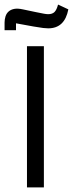

<svg xmlns="http://www.w3.org/2000/svg" viewBox="-43 -820 319 840"><path d="M-23 -721Q-23 -735 -19 -748Q-15 -761 -5.5 -769.5Q4 -778 19 -781Q34 -784 57 -779L114 -767Q139 -762 149.5 -760Q160 -758 168 -758Q186 -758 195.5 -767.5Q205 -777 211 -800L256 -779Q240 -696 168 -696Q159 -696 146 -697.5Q133 -699 104 -704L27 -718V-688H-23ZM75 -618H149V0H75Z"/></svg>

Font: IBM Plex Sans Arabic
Style: Regular
Weight: 400
Designer: Mike Abbink, Paul van der Laan, Pieter van Rosmalen, Wael Morcos, Khajak Apelian
Foundry: Bold Monday
Version: Version 1.005